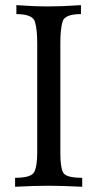

<svg xmlns="http://www.w3.org/2000/svg" viewBox="-20 -713 376 733"><path d="M293.9 0Q213.4 -3.9 166.5 -3.9Q111.8 -3.9 37.6 0V-34.2Q100.1 -34.2 111.1 -56.9Q122.1 -79.6 122.1 -129.9V-548.3Q122.1 -600.1 113.5 -629.6Q105 -659.2 42.5 -659.2V-693.4Q106.9 -688.5 166.5 -688.5Q218.8 -688.5 289.1 -693.4V-659.2Q227.5 -659.2 219 -631.1Q210.4 -603 210.4 -549.3V-127Q210.4 -75.7 220.7 -54.9Q231 -34.2 293.9 -34.2Z"/></svg>

Font: Kelvinch
Style: Regular
Weight: 400
Designer: Paul James MIller
Foundry: High-Logic / Made with FontCreator
Version: Version 3.30 September 23, 2016